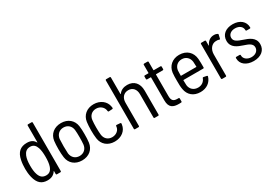

<svg xmlns="http://www.w3.org/2000/svg" viewBox="18 -1510 3285 2328"><g transform="rotate(-30 1660.5 -346.0)"><path d="M350 -690V-456C350 -452 347 -451 345 -455C325 -492 292 -513 234 -513C145 -513 91 -468 71 -367C63 -331 60 -283 60 -248C60 -213 63 -174 73 -132C97 -34 146 8 229 8C285 8 322 -14 345 -51C347 -54 350 -54 350 -50V-10C350 -4 354 0 360 0H411C417 0 421 -4 421 -10V-690C421 -696 417 -700 411 -700H360C354 -700 350 -696 350 -690ZM333 -127C318 -81 292 -53 244 -53C191 -53 164 -81 148 -128C136 -161 132 -205 132 -253C132 -305 138 -350 152 -384C169 -426 197 -452 245 -452C292 -452 317 -425 332 -382C344 -347 348 -302 348 -253C348 -204 344 -160 333 -127Z M712 8C810 8 877 -50 889 -138C894 -171 895 -212 895 -254C895 -294 894 -335 889 -368C877 -455 810 -514 713 -514C614 -514 547 -455 535 -368C531 -336 529 -295 529 -254C529 -213 531 -171 536 -138C548 -50 615 8 712 8ZM712 -54C653 -54 612 -93 604 -151C602 -178 601 -213 601 -253C601 -292 602 -328 604 -355C612 -413 653 -452 712 -452C771 -452 813 -413 820 -355C823 -328 824 -293 824 -253C824 -215 823 -179 820 -151C813 -93 771 -54 712 -54Z M1169 8C1266 8 1335 -50 1345 -128C1346 -133 1347 -138 1347 -142C1347 -149 1343 -152 1337 -153L1287 -157C1281 -158 1277 -155 1276 -148C1276 -145 1275 -143 1275 -140C1271 -94 1229 -54 1168 -54C1109 -54 1069 -93 1062 -150C1059 -176 1057 -211 1057 -253C1057 -293 1059 -329 1062 -355C1068 -412 1109 -452 1168 -452C1225 -452 1265 -415 1274 -373C1275 -369 1276 -366 1276 -361C1277 -359 1277 -357 1277 -355C1278 -348 1282 -346 1288 -346L1338 -349C1344 -349 1348 -353 1348 -360L1345 -381C1333 -456 1264 -514 1169 -514C1072 -514 1005 -455 993 -369C989 -337 986 -298 986 -254C986 -212 988 -172 993 -138C1005 -50 1072 8 1169 8Z M1639 -513C1590 -513 1547 -496 1520 -457C1517 -454 1515 -456 1515 -459V-690C1515 -696 1511 -700 1505 -700H1454C1448 -700 1444 -696 1444 -690V-10C1444 -4 1448 0 1454 0H1505C1511 0 1515 -4 1515 -10V-335C1515 -406 1556 -451 1619 -451C1680 -451 1719 -407 1719 -337V-10C1719 -4 1723 0 1729 0H1780C1786 0 1790 -4 1790 -10V-347C1790 -450 1733 -513 1639 -513Z M2114 -460V-496C2114 -502 2110 -506 2104 -506H2010C2008 -506 2006 -508 2006 -510V-624C2006 -630 2002 -634 1996 -634H1947C1941 -634 1937 -630 1937 -624V-510C1937 -508 1935 -506 1933 -506H1883C1877 -506 1873 -502 1873 -496V-460C1873 -454 1877 -450 1883 -450H1933C1935 -450 1937 -448 1937 -446V-124C1937 -22 1991 1 2070 1C2080 1 2090 0 2101 0C2108 0 2111 -4 2111 -10V-52C2111 -58 2107 -62 2101 -62H2083C2032 -62 2006 -81 2006 -146V-446C2006 -448 2008 -450 2010 -450H2104C2110 -450 2114 -454 2114 -460Z M2371 -54C2310 -54 2268 -93 2261 -150C2260 -169 2259 -193 2259 -219C2259 -222 2261 -223 2263 -223H2539C2545 -223 2549 -227 2549 -233C2549 -278 2549 -321 2546 -354C2538 -448 2472 -514 2367 -514C2271 -514 2203 -453 2192 -365C2188 -333 2188 -295 2188 -253C2188 -209 2188 -170 2195 -135C2209 -49 2272 8 2370 8C2457 8 2519 -38 2541 -112C2543 -118 2540 -123 2534 -124L2488 -133C2482 -134 2478 -132 2476 -126C2461 -83 2423 -54 2371 -54ZM2368 -452C2427 -452 2468 -412 2475 -355C2477 -335 2478 -311 2478 -286C2478 -283 2476 -282 2474 -282H2263C2261 -282 2259 -283 2259 -286C2259 -311 2260 -335 2261 -356C2268 -412 2308 -452 2368 -452Z M2851 -511C2798 -511 2761 -479 2739 -432C2738 -429 2735 -429 2735 -433V-496C2735 -502 2731 -506 2725 -506H2674C2668 -506 2664 -502 2664 -496V-10C2664 -4 2668 0 2674 0H2725C2731 0 2735 -4 2735 -10V-307C2735 -378 2777 -433 2836 -435C2855 -437 2871 -434 2883 -429C2889 -427 2894 -428 2895 -435L2907 -487C2908 -492 2907 -497 2902 -499C2890 -506 2875 -511 2851 -511Z M3117 5C3220 5 3286 -50 3286 -135C3286 -231 3200 -261 3128 -285C3068 -306 3018 -324 3018 -376C3018 -421 3056 -453 3114 -453C3176 -453 3214 -418 3214 -374V-370C3214 -364 3218 -360 3224 -360H3271C3277 -360 3281 -364 3281 -370V-372C3281 -453 3216 -511 3114 -511C3016 -511 2950 -458 2950 -372C2950 -277 3031 -247 3102 -223C3161 -203 3215 -185 3215 -131C3215 -85 3176 -50 3117 -50C3056 -50 3014 -87 3014 -129V-136C3014 -142 3010 -146 3004 -146H2956C2950 -146 2946 -142 2946 -136V-127C2946 -51 3013 5 3117 5Z"/></g></svg>

Font: Barlow Semi Condensed
Style: Regular
Weight: 400
Width: 4
Designer: Jeremy Tribby
Foundry: Tribby Type
Version: Version 1.422;hotconv 1.0.109;makeotfexe 2.5.65596